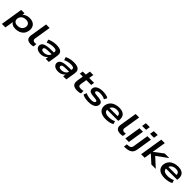

<svg xmlns="http://www.w3.org/2000/svg" viewBox="640 -3018 5503 5503"><g transform="rotate(45 3392.0 -266.5)"><path d="M23 180 131 -494H268L252 -391H239Q259 -428 295 -453.5Q331 -479 376.5 -491.5Q422 -504 470 -504Q563 -504 621.5 -467.5Q680 -431 703 -366.5Q726 -302 709 -218Q693 -143 650 -92.5Q607 -42 541 -16Q475 10 392 10Q316 10 266 -19.5Q216 -49 201 -96L210 -97L166 180ZM374 -97Q425 -97 465 -113Q505 -129 532 -160Q559 -191 569 -235Q584 -308 546 -352.5Q508 -397 426 -397Q376 -397 336 -381.5Q296 -366 269 -335Q242 -304 231 -260Q216 -186 254 -141.5Q292 -97 374 -97Z M1022 10Q918 10 875 -39Q832 -88 846 -180L931 -705H1073L991 -192Q987 -165 995 -145Q1003 -125 1023 -114Q1043 -103 1075 -103Q1089 -103 1105.5 -105Q1122 -107 1132 -109L1118 -2Q1095 4 1071 7Q1047 10 1022 10Z M1417 10Q1345 10 1297.5 -13.5Q1250 -37 1229 -75.5Q1208 -114 1217 -162Q1227 -204 1262.5 -233Q1298 -262 1373 -278Q1448 -294 1574 -294H1677L1665 -213H1561Q1486 -213 1442 -208Q1398 -203 1379 -190Q1360 -177 1355 -155Q1349 -125 1373 -106Q1397 -87 1453 -87Q1500 -87 1541 -102.5Q1582 -118 1610 -146Q1638 -174 1643 -210L1659 -312Q1667 -359 1637 -379.5Q1607 -400 1539 -400Q1482 -400 1423.5 -387Q1365 -374 1311 -347L1281 -442Q1320 -462 1366.5 -476Q1413 -490 1462 -497Q1511 -504 1556 -504Q1644 -504 1700.5 -482.5Q1757 -461 1780.5 -415Q1804 -369 1793 -295L1746 0H1618L1634 -108H1643Q1624 -74 1591 -47Q1558 -20 1514.5 -5Q1471 10 1417 10Z M2125 10Q2053 10 2005.5 -13.5Q1958 -37 1937 -75.5Q1916 -114 1925 -162Q1935 -204 1970.5 -233Q2006 -262 2081 -278Q2156 -294 2282 -294H2385L2373 -213H2269Q2194 -213 2150 -208Q2106 -203 2087 -190Q2068 -177 2063 -155Q2057 -125 2081 -106Q2105 -87 2161 -87Q2208 -87 2249 -102.5Q2290 -118 2318 -146Q2346 -174 2351 -210L2367 -312Q2375 -359 2345 -379.5Q2315 -400 2247 -400Q2190 -400 2131.5 -387Q2073 -374 2019 -347L1989 -442Q2028 -462 2074.5 -476Q2121 -490 2170 -497Q2219 -504 2264 -504Q2352 -504 2408.5 -482.5Q2465 -461 2488.5 -415Q2512 -369 2501 -295L2454 0H2326L2342 -108H2351Q2332 -74 2299 -47Q2266 -20 2222.5 -5Q2179 10 2125 10Z M2895 10Q2821 10 2773.5 -13.5Q2726 -37 2707.5 -83Q2689 -129 2699 -194L2730 -392H2611L2627 -494H2750L2774 -637H2912L2889 -494H3087L3071 -392H2873L2842 -202Q2833 -148 2857.5 -125.5Q2882 -103 2943 -103Q2967 -103 2990 -106.5Q3013 -110 3034 -117L3036 -16Q3008 -2 2972 4Q2936 10 2895 10Z M3355 10Q3272 10 3208 -4.5Q3144 -19 3109 -44L3147 -136Q3175 -119 3212.5 -108Q3250 -97 3291.5 -91.5Q3333 -86 3373 -86Q3429 -86 3465 -101.5Q3501 -117 3507 -143Q3511 -163 3496.5 -176Q3482 -189 3443 -194L3296 -210Q3218 -220 3185 -256.5Q3152 -293 3164 -358Q3174 -406 3211.5 -438Q3249 -470 3308 -487Q3367 -504 3440 -504Q3492 -504 3535.5 -497Q3579 -490 3612 -478Q3645 -466 3664 -448L3618 -360Q3581 -384 3529.5 -395.5Q3478 -407 3423 -407Q3361 -407 3329.5 -390Q3298 -373 3293 -351Q3289 -330 3302.5 -316.5Q3316 -303 3355 -299L3500 -283Q3579 -272 3613.5 -237.5Q3648 -203 3635 -136Q3625 -87 3586.5 -54.5Q3548 -22 3488.5 -6Q3429 10 3355 10Z M4060 10Q3947 10 3875.5 -24.5Q3804 -59 3775 -123Q3746 -187 3762 -271Q3779 -346 3825.5 -397.5Q3872 -449 3944 -476.5Q4016 -504 4106 -504Q4190 -504 4249 -475.5Q4308 -447 4335 -391Q4362 -335 4352 -252L4348 -213H3867L3879 -296H4260L4234 -276Q4241 -322 4227.5 -351.5Q4214 -381 4182.5 -396Q4151 -411 4101 -411Q4046 -411 4003 -393Q3960 -375 3933 -340.5Q3906 -306 3897 -257V-252Q3888 -201 3903 -166Q3918 -131 3960.5 -112.5Q4003 -94 4077 -94Q4137 -94 4190.5 -106.5Q4244 -119 4286 -142L4316 -50Q4271 -22 4202 -6Q4133 10 4060 10Z M4651 10Q4547 10 4504 -39Q4461 -88 4475 -180L4560 -705H4702L4620 -192Q4616 -165 4624 -145Q4632 -125 4652 -114Q4672 -103 4704 -103Q4718 -103 4734.5 -105Q4751 -107 4761 -109L4747 -2Q4724 4 4700 7Q4676 10 4651 10Z M4933 -595 4954 -726H5113L5092 -595ZM4847 0 4926 -494H5068L4990 0Z M5254 -595 5275 -726H5434L5413 -595ZM4984 193 4995 90 5058 84Q5107 81 5135 59Q5163 37 5171 -6L5248 -494H5391L5315 -21Q5308 25 5291 62.5Q5274 100 5242.5 126.5Q5211 153 5163.5 169Q5116 185 5048 189Z M5486 0 5599 -705H5741L5673 -285H5677L5949 -494H6137L5778 -233L5777 -278L6081 0H5902L5666 -213H5663L5629 0Z M6447 10Q6334 10 6262.5 -24.5Q6191 -59 6162 -123Q6133 -187 6149 -271Q6166 -346 6212.5 -397.5Q6259 -449 6331 -476.5Q6403 -504 6493 -504Q6577 -504 6636 -475.5Q6695 -447 6722 -391Q6749 -335 6739 -252L6735 -213H6254L6266 -296H6647L6621 -276Q6628 -322 6614.5 -351.5Q6601 -381 6569.5 -396Q6538 -411 6488 -411Q6433 -411 6390 -393Q6347 -375 6320 -340.5Q6293 -306 6284 -257V-252Q6275 -201 6290 -166Q6305 -131 6347.5 -112.5Q6390 -94 6464 -94Q6524 -94 6577.5 -106.5Q6631 -119 6673 -142L6703 -50Q6658 -22 6589 -6Q6520 10 6447 10Z"/></g></svg>

Font: Nunito Sans 10pt Expanded
Style: Bold Italic
Weight: 700
Width: 7
Italic angle: -9°
Designer: Vernon Adams
Foundry: Vernon Adams
Version: Version 3.101;gftools[0.9.27]